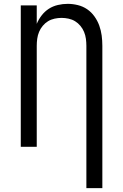

<svg xmlns="http://www.w3.org/2000/svg" viewBox="-20 -763 640 998"><path d="M429 215V-525Q429 -543 426.5 -561.5Q424 -580 417 -597Q410 -614 398 -628.5Q386 -643 370.5 -652.5Q355 -662 336.5 -666Q318 -670 300 -670Q282 -670 263.5 -666Q245 -662 229.5 -652.5Q214 -643 202 -628.5Q190 -614 183 -597Q176 -580 173.5 -561.5Q171 -543 171 -525V0H88V-735H171V-639Q181 -663 197 -683.5Q213 -704 234 -717.5Q255 -731 280.5 -737Q306 -743 332 -743Q358 -743 384.5 -736.5Q411 -730 433 -715Q455 -700 471 -677.5Q487 -655 496 -630Q505 -605 508.5 -578.5Q512 -552 512 -525V215Z"/></svg>

Font: Iosevka Fixed Extended
Style: Regular
Weight: 400
Width: 7
Monospace: yes
Designer: Belleve Invis
Foundry: Belleve Invis
Version: Version 24.1.1; ttfautohint (v1.8.4)